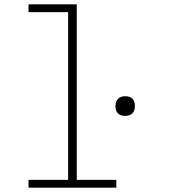

<svg xmlns="http://www.w3.org/2000/svg" viewBox="-20 -868 790 888"><path d="M112 -848H335V-36H518V0H112V-36H295V-812H112ZM559 -332Q537 -332 525.5 -343.5Q514 -355 514 -377Q514 -399 526 -411Q538 -423 559 -423Q581 -423 592.5 -411.5Q604 -400 604 -377Q604 -355 592 -343.5Q580 -332 559 -332Z"/></svg>

Font: Martian Mono SemiExpanded Thin
Style: Regular
Weight: 250
Monospace: yes
Version: Version 0.930